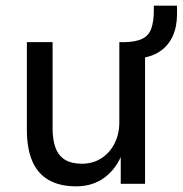

<svg xmlns="http://www.w3.org/2000/svg" viewBox="-20 -650 646 679"><path d="M250 9Q191 9 152 -13.5Q113 -36 94 -80.5Q75 -125 75 -192V-501H166V-195Q166 -155 176.5 -127Q187 -99 210 -85Q233 -71 270 -71Q308 -71 338 -90Q368 -109 385 -142.5Q402 -176 402 -218V-501H493V0H407V-111H414Q392 -53 349.5 -22Q307 9 250 9ZM473 -444 423 -479V-501Q461 -502 483.5 -513Q506 -524 515 -549Q524 -574 524 -614V-630H606V-600Q606 -555 590.5 -521.5Q575 -488 545 -468Q515 -448 473 -444Z"/></svg>

Font: Nunitoga
Style: Medium
Weight: 500
Designer: Vernon Adams
Foundry: Vernon Adams
Version: Version 1.0